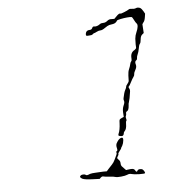

<svg xmlns="http://www.w3.org/2000/svg" viewBox="-47 -656 641 692"><g transform="rotate(-5 273.5 -310.5)"><path d="M374 -149Q384 -153 383 -141L381 -130Q377 -119 375 -117Q373 -115 373 -113Q373 -111 366.5 -103Q360 -95 361 -92.5Q362 -90 358.5 -85Q355 -80 355.5 -78Q356 -76 361 -71Q366 -66 366 -58Q366 -50 371 -45.5Q376 -41 380 -36Q384 -31 387 -33Q391 -34 399 -34.5Q407 -35 410 -34Q415 -32 417 -27Q421 -20 424 -26Q427 -33 439 -31Q444 -30 447.5 -24.5Q451 -19 451 -16Q451 -13 430.5 -13.5Q410 -14 402 -16.5Q394 -19 386 -15Q379 -12 364 -10.5Q349 -9 343 -11Q338 -13 321.5 -14Q305 -15 300.5 -16.5Q296 -18 291 -14L286 -9L260 -10Q233 -11 224 -15Q211 -22 220 -28Q223 -30 229 -30Q235 -30 237 -28Q240 -24 253 -30Q260 -32 273.5 -32.5Q287 -33 301 -34H314L321 -42Q328 -50 334.5 -56.5Q341 -63 346 -74Q351 -85 353.5 -90Q356 -95 354.5 -98.5Q353 -102 356.5 -103.5Q360 -105 357.5 -114.5Q355 -124 358 -131Q366 -146 374 -149ZM468 -610Q476 -614 485 -610Q491 -606 496 -597L501 -588L499 -575Q497 -562 492 -557L488 -551L489 -535L490 -519L484 -514Q478 -509 477 -497Q476 -485 473 -482Q469 -477 467 -463Q465 -452 461.5 -444.5Q458 -437 458 -431Q458 -425 454 -423Q448 -419 452 -407Q454 -399 448.5 -389.5Q443 -380 443 -374.5Q443 -369 439 -364Q435 -359 428.5 -346Q422 -333 419.5 -331.5Q417 -330 420.5 -324.5Q424 -319 422 -310Q419 -287 415 -275Q413 -271 413 -263Q412 -246 405 -243Q401 -241 401.5 -236Q402 -231 400 -227Q398 -223 400 -217Q402 -211 400 -209Q398 -207 398 -198Q398 -180 391 -173Q387 -169 387 -165.5Q387 -162 384.5 -158.5Q382 -155 375.5 -156Q369 -157 367.5 -158.5Q366 -160 368 -165Q374 -178 375 -203Q375 -213 376.5 -215.5Q378 -218 385 -221L392 -224L391 -239Q390 -254 395 -265Q400 -276 398 -281Q396 -286 397 -291Q401 -312 406 -321Q410 -328 410 -331.5Q410 -335 415.5 -341.5Q421 -348 421 -352.5Q421 -357 421.5 -371Q422 -385 426 -394Q430 -403 431.5 -410.5Q433 -418 436 -421Q439 -424 438 -432Q436 -453 452 -461Q458 -465 458 -469Q457 -476 458 -501Q459 -513 464 -524Q469 -535 470 -543.5Q471 -552 467.5 -555.5Q464 -559 459 -569Q454 -579 452 -580Q446 -581 435 -580Q424 -579 411.5 -576.5Q399 -574 398 -572Q393 -563 383 -561Q375 -560 369 -558.5Q363 -557 352.5 -549.5Q342 -542 335.5 -542Q329 -542 321.5 -538Q314 -534 312 -534Q310 -534 306.5 -530.5Q303 -527 293 -527Q285 -526 283 -527.5Q281 -529 282 -535Q284 -547 297 -547Q304 -547 306.5 -553Q309 -559 314 -558Q324 -556 336 -565Q340 -568 348 -568Q356 -568 363 -574Q370 -580 379 -579H389L396 -586Q408 -599 413 -596Q414 -595 426.5 -600Q439 -605 443 -608Q447 -611 455 -609.5Q463 -608 468 -610Z"/></g></svg>

Font: TT2020 Style D
Style: Italic
Weight: 400
Italic angle: -15°
Version: Version 0.2.000